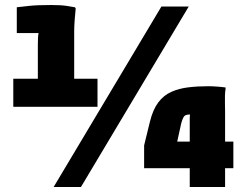

<svg xmlns="http://www.w3.org/2000/svg" viewBox="-20 -746 967 766"><path d="M33 -432H131V-566Q131 -577 131.5 -592Q132 -607 134 -614H47V-717Q64 -719 96 -722.5Q128 -726 184 -726Q223 -726 246 -722.5Q269 -719 279 -717L282 -712Q280 -696 278 -667.5Q276 -639 276 -622V-432H369V-320H33ZM194 0 624 -720H733L303 0ZM737 0V-75H555V-166L578 -260Q590 -309 611.5 -337.5Q633 -366 663.5 -379.5Q694 -393 731 -397.5Q768 -402 810 -402Q827 -402 847 -400.5Q867 -399 880 -397V-391Q878 -382 877.5 -365Q877 -348 877.5 -330.5Q878 -313 878 -302V-181H911V-75H878V0ZM687 -181H737V-265Q737 -271 737 -277Q737 -283 738 -289H735Q718 -289 712.5 -279Q707 -269 703 -254Z"/></svg>

Font: Kufam ExtraBold
Style: Regular
Weight: 800
Designer: Wael Morcos, Artur Schmal
Foundry: Original Type
Version: Version 1.300; ttfautohint (v1.8.3)